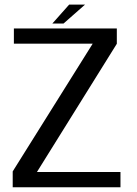

<svg xmlns="http://www.w3.org/2000/svg" viewBox="-20 -796 584 816"><path d="M34 0H492V-65H137L476.5 -610V-675H39V-610.5H374L34 -67.5ZM202.5 -696H250L341.5 -776.5H274Z"/></svg>

Font: Anybody
Style: Regular
Weight: 400
Designer: Tyler Finck
Foundry: Etcetera Type Company
Version: Version 1.110